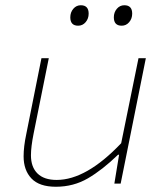

<svg xmlns="http://www.w3.org/2000/svg" viewBox="-20 -700 640 732"><path d="M193 12Q130 12 100 -19.5Q70 -51 70 -104Q70 -141 80 -188L138 -478H166L108 -190Q98 -140 98 -108Q98 -63 123 -38.5Q148 -14 196 -14Q309 -14 442 -154L508 -478H536L440 0H416L434 -110H430Q370 -52 315 -20Q260 12 193 12ZM278 -602Q248 -602 248 -634Q248 -653 259.5 -666.5Q271 -680 288 -680Q318 -680 318 -648Q318 -629 306.5 -615.5Q295 -602 278 -602ZM444 -602Q414 -602 414 -634Q414 -653 425.5 -666.5Q437 -680 454 -680Q484 -680 484 -648Q484 -629 472.5 -615.5Q461 -602 444 -602Z"/></svg>

Font: TypoPRO Source Code Pro
Style: Italic
Weight: 200
Italic angle: -11°
Monospace: yes
Designer: Paul D. Hunt, Teo Tuominen
Foundry: Adobe Systems Incorporated
Version: Version 1.030;PS 1.0;hotconv 1.0.84;makeotf.lib2.5.63406